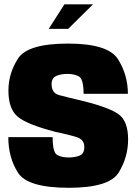

<svg xmlns="http://www.w3.org/2000/svg" viewBox="-20 -888 656 912"><path d="M211.5 -751 286 -867.5H422L304 -751ZM306.5 4Q110.5 4 65 -68.2Q19.5 -140.5 19.5 -236.5H230Q230 -163.5 251.8 -151.8Q273.5 -140 305.5 -140Q337 -140 358.8 -149.2Q380.5 -158.5 380.5 -189.5Q380.5 -224.5 345.8 -236Q311 -247.5 242 -262Q107.5 -297 63.8 -334Q20 -371 20 -457.5Q20 -539.5 65.8 -610.2Q111.5 -681 303.5 -681Q494.5 -681 541 -606Q587.5 -531 587.5 -442.5H377Q377 -513.5 354.2 -525.2Q331.5 -537 301.5 -537Q268.5 -537 246.8 -527Q225 -517 225 -488.5Q225 -446 261.2 -436.2Q297.5 -426.5 367.5 -410Q503.5 -376.5 546 -343.2Q588.5 -310 588.5 -225.8Q588.5 -141.5 544 -68.8Q499.5 4 306.5 4Z"/></svg>

Font: Anybody Black
Style: Regular
Weight: 900
Designer: Tyler Finck
Foundry: Etcetera Type Company
Version: Version 1.010; ttfautohint (v1.8.3) -l 8 -r 50 -G 200 -x 14 